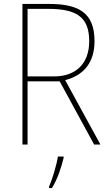

<svg xmlns="http://www.w3.org/2000/svg" viewBox="-20 -734 554 975"><path d="M228 -714H94V0H120V-321H283L458 0H490L311 -327C406 -352 460 -417 460 -525C460 -671 378 -714 228 -714ZM224 -689C368 -689 433 -648 433 -525C433 -406 360 -346 255 -346H120V-689ZM303 68V61H274C268 103 244 181 229 214V221H244C272 175 291 118 303 68Z"/></svg>

Font: Noto Sans Sinhala UI SemiCondensed Thin
Style: Regular
Weight: 100
Width: 4
Designer: Jelle Bosma - Monotype Design Team
Foundry: Monotype Imaging Inc.
Version: Version 2.006